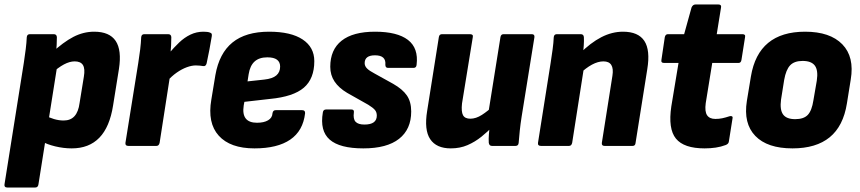

<svg xmlns="http://www.w3.org/2000/svg" viewBox="-31 -649 3823 854"><path d="M288 11Q252 11 214.5 2Q177 -7 154 -21L170 -136Q187 -126 209 -119.5Q231 -113 252 -113Q283 -113 300.5 -132.5Q318 -152 323 -191L342 -308Q348 -343 338 -359.5Q328 -376 301 -376Q279 -376 253.5 -362.5Q228 -349 197 -321L198 -413Q251 -462 295.5 -485Q340 -508 388 -508Q456 -508 483.5 -467Q511 -426 498 -342L472 -180Q457 -84 411 -36.5Q365 11 288 11ZM1 185Q-13 185 -11 171L75 -370Q80 -403 83.5 -431Q87 -459 88 -483Q89 -497 102 -497H208Q221 -497 222 -484Q222 -469 221 -448.5Q220 -428 218 -410L223 -353L140 171Q138 185 126 185Z M540 0Q525 0 527 -14L584 -369Q589 -400 592.5 -429Q596 -458 597 -483Q598 -497 611 -497H717Q730 -497 731 -484Q731 -467 730 -446.5Q729 -426 727 -406L731 -349L679 -14Q676 0 665 0ZM711 -286 720 -411Q743 -438 766 -460Q789 -482 816 -495Q843 -508 874 -508Q894 -508 903 -504Q909 -502 910.5 -498.5Q912 -495 911 -488Q907 -462 900.5 -428.5Q894 -395 888 -367Q884 -353 873 -355Q866 -356 858.5 -357Q851 -358 840 -358Q822 -358 800 -350Q778 -342 755 -326Q732 -310 711 -286Z M1101 11Q993 11 942 -45.5Q891 -102 909 -206L927 -315Q944 -412 1003 -460Q1062 -508 1166 -508Q1263 -508 1315 -473.5Q1367 -439 1367 -377Q1367 -299 1320.5 -259Q1274 -219 1170 -209L1056 -196L1053 -180Q1047 -141 1062 -122Q1077 -103 1112 -103Q1143 -103 1161.5 -114Q1180 -125 1181 -145Q1183 -159 1195 -159H1313Q1327 -159 1326 -145Q1317 -67 1260 -28Q1203 11 1101 11ZM1070 -287 1144 -295Q1181 -299 1198 -313.5Q1215 -328 1215 -353Q1215 -373 1201 -383.5Q1187 -394 1158 -394Q1122 -394 1101.5 -375.5Q1081 -357 1075 -319Z M1585 11Q1480 11 1435.5 -28Q1391 -67 1405 -149Q1407 -162 1419 -162H1532Q1545 -162 1543 -149Q1539 -120 1550.5 -107.5Q1562 -95 1590 -95Q1645 -95 1645 -135Q1645 -150 1636.5 -160Q1628 -170 1607 -183L1513 -236Q1476 -258 1457 -286.5Q1438 -315 1438 -352Q1438 -428 1488.5 -468Q1539 -508 1637 -508Q1736 -508 1783.5 -471.5Q1831 -435 1822 -361Q1821 -347 1808 -347H1695Q1683 -347 1683 -361Q1687 -403 1637 -403Q1591 -403 1591 -368Q1591 -355 1601.5 -344.5Q1612 -334 1635 -322L1718 -276Q1760 -252 1779 -224Q1798 -196 1798 -153Q1798 -74 1744 -31.5Q1690 11 1585 11Z M1974 11Q1910 11 1882.5 -30Q1855 -71 1869 -156L1921 -484Q1923 -497 1935 -497H2059Q2075 -497 2072 -484L2024 -189Q2020 -152 2028.5 -136.5Q2037 -121 2061 -121Q2086 -121 2112.5 -138Q2139 -155 2165 -180L2163 -89Q2139 -64 2110.5 -41Q2082 -18 2048.5 -3.5Q2015 11 1974 11ZM2157 0Q2145 0 2143 -14Q2142 -31 2143.5 -50.5Q2145 -70 2147 -90L2141 -146L2195 -484Q2197 -497 2209 -497H2334Q2348 -497 2346 -483L2289 -129Q2284 -97 2281 -68.5Q2278 -40 2276 -14Q2275 0 2262 0Z M2658 0Q2644 0 2646 -14L2693 -312Q2703 -376 2653 -376Q2629 -376 2602 -361.5Q2575 -347 2546 -319L2547 -410Q2596 -459 2643.5 -483.5Q2691 -508 2740 -508Q2808 -508 2835 -467Q2862 -426 2848 -341L2796 -14Q2795 0 2783 0ZM2375 0Q2360 0 2362 -14L2418 -368Q2423 -400 2427 -429.5Q2431 -459 2432 -483Q2433 -497 2446 -497H2552Q2565 -497 2566 -484Q2567 -468 2565.5 -446.5Q2564 -425 2562 -405L2567 -353L2514 -14Q2511 0 2500 0Z M3103 11Q3011 11 2975.5 -32.5Q2940 -76 2955 -176L2987 -369H2923Q2908 -369 2911 -383L2926 -484Q2929 -497 2940 -497H3012L3045 -616Q3051 -629 3062 -629H3165Q3179 -629 3176 -615L3157 -497H3271Q3286 -497 3283 -484L3267 -383Q3265 -369 3254 -369H3137L3108 -190Q3103 -153 3114 -136.5Q3125 -120 3151 -120Q3167 -120 3181.5 -123Q3196 -126 3214 -132Q3221 -134 3225 -131.5Q3229 -129 3227 -121L3211 -20Q3210 -9 3197 -4Q3176 4 3152.5 7.5Q3129 11 3103 11Z M3494 11Q3382 11 3328.5 -44.5Q3275 -100 3291 -200L3309 -309Q3342 -508 3550 -508Q3661 -508 3715.5 -452Q3770 -396 3753 -295L3736 -189Q3720 -88 3659.5 -38.5Q3599 11 3494 11ZM3506 -119Q3544 -119 3562 -138Q3580 -157 3587 -203L3602 -290Q3609 -336 3593.5 -357Q3578 -378 3539 -378Q3502 -378 3483.5 -358.5Q3465 -339 3457 -294L3443 -206Q3437 -161 3452 -140Q3467 -119 3506 -119Z"/></svg>

Font: Sofia Sans Semi Condensed Black
Style: Italic
Weight: 900
Italic angle: -9°
Version: Version 4.100